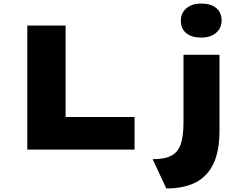

<svg xmlns="http://www.w3.org/2000/svg" viewBox="-20 -844 1424 1083"><path d="M134 0V-700H350V-184H739V0ZM918 219 841 54Q910 54 947.5 33.5Q985 13 1000 -32Q1015 -77 1015 -154V-535H1218V-106Q1218 10 1183 81.5Q1148 153 1081.5 186Q1015 219 918 219ZM1115 -632Q1061 -632 1030.5 -657Q1000 -682 1000 -728Q1000 -770 1031 -797Q1062 -824 1115 -824Q1169 -824 1199.5 -799Q1230 -774 1230 -728Q1230 -686 1199 -659Q1168 -632 1115 -632Z"/></svg>

Font: Lexend Mega Black
Style: Regular
Weight: 900
Version: Version 1.007